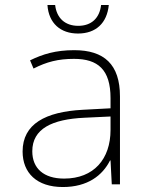

<svg xmlns="http://www.w3.org/2000/svg" viewBox="-20 -742 603 773"><path d="M294 -607C366 -607 411 -649 418 -722H387C381 -669 348 -638 295 -638C242 -638 208 -669 202 -722H171C176 -648 224 -607 294 -607ZM233 11C333 11 393 -36 423 -96H425L430 0H463V-354C463 -483 399 -540 279 -540C204 -540 152 -524 101 -499L115 -466C168 -493 214 -505 278 -505C374 -505 425 -462 425 -347V-306L313 -300C163 -292 71 -243 71 -132C71 -46 128 11 233 11ZM238 -23C156 -23 110 -64 110 -133C110 -224 190 -262 320 -268L425 -273V-219C425 -102 358 -23 238 -23Z"/></svg>

Font: Noto Sans Mono SemiCondensed ExtraLight
Style: Regular
Weight: 200
Width: 4
Designer: Monotype Design Team
Foundry: Monotype Imaging Inc.
Version: Version 2.014